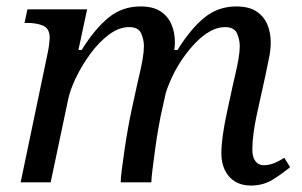

<svg xmlns="http://www.w3.org/2000/svg" viewBox="-20 -565 936 595"><path d="M757 10Q728 10 707.5 -3Q687 -16 676.5 -38.5Q666 -61 666 -90Q666 -114 670.5 -146.5Q675 -179 685 -225L702 -303Q705 -317 710 -338Q715 -359 719 -382Q723 -405 723 -422Q723 -442 714.5 -461.5Q706 -481 677 -481Q654 -481 631 -468Q608 -455 587 -433.5Q566 -412 547.5 -385.5Q529 -359 515.5 -331Q502 -303 494 -278L478 -206Q475 -192 470 -163Q465 -134 460.5 -100.5Q456 -67 452.5 -39Q449 -11 449 0H354Q354 -12 357.5 -39.5Q361 -67 366 -101.5Q371 -136 377 -169Q383 -202 388 -225L405 -303Q408 -317 413 -338Q418 -359 422 -382Q426 -405 426 -422Q426 -442 417.5 -461.5Q409 -481 380 -481Q349 -481 318 -458Q287 -435 260.5 -399Q234 -363 215.5 -324.5Q197 -286 191 -256L137 0H44L128 -402Q131 -416 132.5 -429.5Q134 -443 134 -447Q134 -477 113.5 -485.5Q93 -494 64 -494H56L65 -536H250L223 -410H233Q274 -476 316.5 -510.5Q359 -545 415 -545Q455 -545 478 -529.5Q501 -514 511.5 -489Q522 -464 522 -434Q522 -428 521.5 -422Q521 -416 520 -410H530Q571 -476 613.5 -510.5Q656 -545 712 -545Q752 -545 775 -529.5Q798 -514 808.5 -489Q819 -464 819 -434Q819 -409 812.5 -379.5Q806 -350 801 -324L775 -206Q769 -178 765.5 -151Q762 -124 762 -101Q762 -78 771.5 -65.5Q781 -53 797 -53Q813 -53 828.5 -59Q844 -65 861 -76L879 -47Q855 -27 825.5 -8.5Q796 10 757 10Z"/></svg>

Font: Noto Serif
Style: Italic
Weight: 400
Italic angle: -12°
Designer: Monotype Design Team
Foundry: Monotype Imaging Inc.
Version: Version 2.013